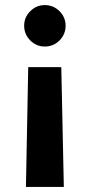

<svg xmlns="http://www.w3.org/2000/svg" viewBox="-20 -532 341 755"><path d="M231 203H82L91 -268H221ZM156 -512Q190 -512 214 -488Q238 -464 238 -431Q238 -397 214 -373Q190 -349 156 -349Q123 -349 99 -373Q75 -397 75 -431Q75 -464 99 -488Q123 -512 156 -512Z"/></svg>

Font: Oak Sans
Style: Bold
Weight: 700
Designer: Erik Kennedy, Walven
Foundry: Erik Kennedy, Walven
Version: Version 1.000